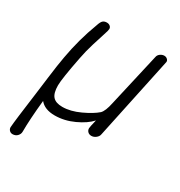

<svg xmlns="http://www.w3.org/2000/svg" viewBox="-162 -607 850 906"><g transform="rotate(30 263.0 -154.5)"><path d="M36 185Q26 185 19 178Q12 171 12 161Q14 128 37 -42Q38 -49 48 -128Q58 -207 66 -250Q85 -358 123 -458Q130 -480 138 -487Q146 -494 159 -494Q170 -494 177 -488Q184 -482 184 -473Q184 -466 175.5 -440.5Q167 -415 153.5 -371Q140 -327 132 -285Q107 -158 107 -122Q107 -80 123 -62Q139 -44 175 -44Q219 -44 269.5 -67.5Q320 -91 346 -114Q362 -130 372 -178L438 -467Q440 -479 450.5 -486.5Q461 -494 472 -494Q482 -494 489 -487.5Q496 -481 495 -473L400 -24Q398 -12 386.5 -3Q375 6 362 6Q350 6 342.5 -1.5Q335 -9 335 -20Q335 -27 345 -68Q318 -38 267 -14.5Q216 9 164 9Q109 9 83 -23Q72 85 72 151Q72 164 62 174.5Q52 185 36 185Z"/></g></svg>

Font: Comic Neue
Style: Italic
Weight: 400
Italic angle: -12°
Designer: Craig Rozynski
Foundry: Craig Rozynski
Version: Version 2.003